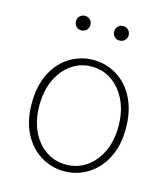

<svg xmlns="http://www.w3.org/2000/svg" viewBox="-111 -822 808 922"><g transform="rotate(15 293.0 -360.5)"><path d="M293 13Q230 13 176.5 -19.5Q123 -52 91 -113.5Q59 -175 59 -262Q59 -351 91 -413Q123 -475 176.5 -507.5Q230 -540 293 -540Q340 -540 382.5 -521.5Q425 -503 457.5 -467.5Q490 -432 508.5 -380Q527 -328 527 -262Q527 -175 494.5 -113.5Q462 -52 409 -19.5Q356 13 293 13ZM293 -20Q349 -20 393.5 -50.5Q438 -81 464 -135.5Q490 -190 490 -262Q490 -335 464 -390Q438 -445 393.5 -476Q349 -507 293 -507Q237 -507 192.5 -476Q148 -445 122.5 -390Q97 -335 97 -262Q97 -190 122.5 -135.5Q148 -81 192.5 -50.5Q237 -20 293 -20ZM198 -662Q182 -662 172 -672.5Q162 -683 162 -698Q162 -713 172 -723.5Q182 -734 198 -734Q213 -734 223.5 -723.5Q234 -713 234 -698Q234 -683 223.5 -672.5Q213 -662 198 -662ZM388 -662Q372 -662 362 -672.5Q352 -683 352 -698Q352 -713 362 -723.5Q372 -734 388 -734Q403 -734 413.5 -723.5Q424 -713 424 -698Q424 -683 413.5 -672.5Q403 -662 388 -662Z"/></g></svg>

Font: Noto Sans SC Thin
Style: Regular
Weight: 100
Designer: Ryoko NISHIZUKA 西塚涼子 (kana, bopomofo & ideographs); Paul D. Hunt (Latin, Greek & Cyrillic); Sandoll Communications 산돌커뮤니
Foundry: Adobe
Version: Version 2.004-H2;hotconv 1.0.118;makeotfexe 2.5.65603